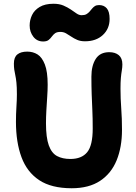

<svg xmlns="http://www.w3.org/2000/svg" viewBox="-20 -990 724 1023"><path d="M362 13Q254 13 189 -30Q124 -73 94.5 -152.5Q65 -232 65 -341Q65 -382 67.5 -420.5Q70 -459 70 -487Q70 -526 67.5 -550Q65 -574 61.5 -589.5Q58 -605 56 -619Q54 -633 54 -651Q54 -685 72.5 -700Q91 -715 125 -715Q156 -715 180 -700Q204 -685 219 -646.5Q234 -608 234 -539Q234 -510 231.5 -473.5Q229 -437 227 -401Q225 -365 225 -333Q225 -257 240 -215.5Q255 -174 284 -158.5Q313 -143 355 -143Q415 -143 444.5 -179Q474 -215 474 -305Q474 -361 472 -403.5Q470 -446 468.5 -488Q467 -530 467 -582Q467 -640 490 -676Q513 -712 562 -712Q594 -712 613 -696Q632 -680 632 -647Q632 -631 629 -614Q626 -597 624 -574.5Q622 -552 622 -518Q622 -465 626 -412Q630 -359 630 -298Q630 -206 601.5 -136Q573 -66 513.5 -26.5Q454 13 362 13ZM210 -769Q177 -769 157.5 -794.5Q138 -820 138 -854Q138 -883 150.5 -909.5Q163 -936 191.5 -953Q220 -970 265 -970Q296 -970 318 -960.5Q340 -951 357 -939.5Q374 -928 387.5 -918.5Q401 -909 415 -909Q431 -909 440.5 -914.5Q450 -920 457 -928Q464 -936 470.5 -944Q477 -952 485.5 -957.5Q494 -963 508 -963Q534 -963 549 -945.5Q564 -928 564 -889Q564 -837 528 -803.5Q492 -770 433 -770Q409 -770 391.5 -777.5Q374 -785 359.5 -795Q345 -805 331.5 -812.5Q318 -820 302 -820Q283 -820 273 -812.5Q263 -805 256 -795Q249 -785 239 -777Q229 -769 210 -769Z"/></svg>

Font: Shantell Sans
Style: Bold
Weight: 700
Designer: Stephen Nixon, Anya Danilova, Shantell Martin
Foundry: Arrow Type
Version: Version 1.011;[c5ecc13dd]